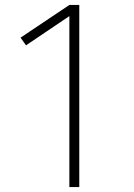

<svg xmlns="http://www.w3.org/2000/svg" viewBox="-20 -755 540 775"><path d="M260 0V-690L85 -572L63 -603L260 -735H300V0Z"/></svg>

Font: Iosevka Extralight
Style: Regular
Weight: 200
Monospace: yes
Designer: Belleve Invis
Foundry: Belleve Invis
Version: Version 32.0.1; ttfautohint (v1.8.4)